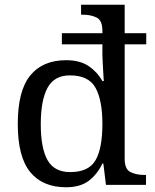

<svg xmlns="http://www.w3.org/2000/svg" viewBox="-20 -780 654 810"><path d="M259 10Q160 10 107.5 -54Q55 -118 55 -257Q55 -397 107.5 -461.5Q160 -526 259 -526Q317 -526 353.5 -501.5Q390 -477 412 -438H418Q418 -438 417 -451.5Q416 -465 415 -484.5Q414 -504 413 -522.5Q412 -541 412 -551V-593H241V-640H412V-650Q412 -694 387.5 -706Q363 -718 330 -718H322V-760H506V-640H597V-593H506V-110Q506 -66 530.5 -54Q555 -42 588 -42H596V0H427L416 -90H412Q390 -44 354 -17Q318 10 259 10ZM276 -54Q354 -54 383 -104Q412 -154 412 -257Q412 -357 383 -409.5Q354 -462 275 -462Q209 -462 180.5 -409.5Q152 -357 152 -256Q152 -155 180.5 -104.5Q209 -54 276 -54Z"/></svg>

Font: Noto Serif Oriya
Style: Regular
Weight: 400
Designer: David Williams
Foundry: Google LLC, David Williams
Version: Version 1.051; ttfautohint (v1.8.4.7-5d5b)